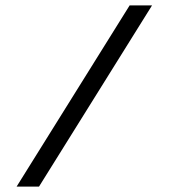

<svg xmlns="http://www.w3.org/2000/svg" viewBox="-20 -687 621 707"><path d="M539.8 -667H457.3L41.2 0H123.7Z"/></svg>

Font: Din Kursivschrift
Style: Extended Italic
Weight: 400
Version: Version 1.089